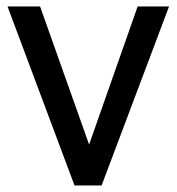

<svg xmlns="http://www.w3.org/2000/svg" viewBox="-20 -565 538 585"><path d="M495.1 -545.4 289.6 0H207L2.9 -545.4H102.1L251.5 -124.5L399.4 -545.4Z"/></svg>

Font: SG Kara Bold
Style: Regular
Weight: 400
Designer: Damoon Khanjanzadeh
Version: Version 1.000